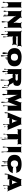

<svg xmlns="http://www.w3.org/2000/svg" viewBox="4091 -4819 1083 9305"><g transform="rotate(90 4632.5 -166.5)"><path d="M311.5 263.2 316.9 133.3Q316.9 70.3 312.3 53.7Q307.6 37.1 302.7 24.4Q297.9 11.7 290 3.9Q282.2 -3.9 271.5 -10.7Q251 -24.4 207 -24.4Q163.1 -24.4 133.1 11.2Q103 46.9 103 96.7Q103 115.2 110.4 152.1Q117.7 189 117.7 207.5Q117.7 242.7 92.8 242.7Q67.9 242.7 67.9 208.5Q67.9 189.5 75.4 151.4Q83 113.3 83 93.8L86.4 -37.1V-610.8Q86.4 -641.1 67.4 -659.7L77.1 -669.9Q97.7 -650.4 126 -650.4H302.7Q332 -650.4 351.6 -669.9L361.3 -659.7Q342.3 -640.6 342.3 -610.8V-39.6Q342.3 -14.2 336.9 48.1Q331.5 110.4 333.5 144H333Q351.1 225.1 351.1 267.6Q351.1 310.1 335 310.1Q311.5 310.1 311.5 263.2Z M692.9 151.4 704.6 19Q704.6 3.4 687 -6.8Q658.2 -22.9 616.7 -22.9Q561 -22.9 540 -1Q530.8 8.8 530.8 27.6Q530.8 46.4 542 93.3Q553.2 140.1 553.2 159.4Q553.2 178.7 546.1 190.2Q539.1 201.7 525.4 201.7Q511.7 201.7 504.4 190.2Q497.1 178.7 497.1 159.2Q497.1 139.6 509 91.8Q521 43.9 521 19.5L520.5 -579.1Q520.5 -636.7 485.4 -675.3L495.6 -685.5Q535.2 -650.4 591.8 -650.4H737.8Q769 -650.4 790.8 -658Q812.5 -665.5 825.7 -688L841.8 -680.2Q829.1 -649.9 829.1 -623Q829.1 -601.1 906.2 -512.7Q1006.8 -397.5 1035.6 -357.9Q1064.5 -318.4 1073.2 -293.9H1102.5Q1078.6 -329.1 1078.6 -393.1Q1078.6 -422.9 1085.9 -482.2Q1093.3 -541.5 1093.3 -571.3Q1093.3 -651.4 1042.5 -675.3L1052.7 -685.5Q1092.3 -650.4 1148.9 -650.4H1249Q1305.7 -650.4 1345.2 -685.5L1355 -675.3Q1320.3 -636.2 1320.3 -579.1L1319.3 17.1Q1319.3 38.1 1329.1 79.8Q1338.9 121.6 1338.9 142.6Q1338.9 173.8 1314.9 173.8Q1291 173.8 1291 142.6Q1291 122.1 1300.3 82.3Q1309.6 42.5 1309.6 27.6Q1309.6 12.7 1299.8 6.3Q1290 0 1280.8 0H1087.9Q1046.9 0 1046.9 74.7Q1046.9 105.5 1058.3 163.8Q1069.8 222.2 1069.8 252Q1069.8 294.4 1038.1 294.4Q1006.3 294.4 1006.3 251.5Q1006.3 224.1 1018.8 171.9Q1031.2 119.6 1031.7 93.3L1032.7 28.3Q1034.2 -17.1 1023.4 -30.8L789.6 -327.1Q780.3 -339.4 769 -377.9L739.3 -377Q764.6 -350.6 764.6 -318.4V-39.6L773.9 207.5Q773.9 215.3 769.3 220.9Q764.6 226.6 756.6 226.6Q748.5 226.6 743.2 220Q737.8 213.4 737.8 205.1L743.7 17.6Q743.7 11.7 739.3 6.8Q734.9 2 729 2Q716.3 2 716.3 21.5Q716.3 41 722.9 85.4Q729.5 129.9 729.5 146.5Q729.5 183.6 711.2 183.6Q692.9 183.6 692.9 151.4Z M1752.9 -201.7 1749 -102.1Q1749 -75.2 1762 -22.7Q1774.9 29.8 1774.9 54.9Q1774.9 80.1 1783.2 125.5Q1791.5 170.9 1791.5 198.5Q1791.5 226.1 1767.8 226.1Q1744.1 226.1 1744.1 199Q1744.1 171.9 1752.7 126.7Q1761.2 81.5 1761.2 59.1Q1761.2 36.6 1745.6 18.3Q1730 0 1708.5 0Q1659.7 0 1659.7 118.7Q1659.7 146.5 1667 202.1Q1674.3 257.8 1674.3 278.3Q1674.3 318.4 1650.4 318.4Q1638.2 318.4 1631.6 307.9Q1625 297.4 1625 277.8Q1625 258.3 1633.5 206.5Q1642.1 154.8 1642.1 131.3Q1642.1 107.9 1639.4 87.2Q1636.7 66.4 1629.6 42.7Q1622.6 19 1607.2 4.4Q1591.8 -10.3 1567.6 -10.3Q1543.5 -10.3 1524.2 10.7Q1504.9 31.7 1504.9 50.5Q1504.9 69.3 1511.7 89.8Q1518.6 110.4 1518.6 121.6Q1518.6 143.1 1502.7 143.1Q1486.8 143.1 1486.8 121.6L1498.5 43.5L1498 -578.1Q1498 -635.7 1462.9 -674.3L1472.7 -684.1Q1511.7 -649.4 1568.8 -649.4H2132.3Q2189.5 -649.4 2228.5 -684.1L2238.3 -674.3Q2203.6 -635.3 2203.6 -586.4Q2203.6 -537.6 2210 -510.7Q2216.3 -483.9 2238.3 -459L2228.5 -449.2Q2202.6 -483.9 2164.1 -483.9H1793.5Q1766.1 -483.9 1746.6 -502.4L1737.3 -493.2Q1755.9 -473.6 1755.9 -445.8Q1755.9 -418 1737.3 -398.4L1746.6 -389.2Q1762.7 -404.8 1785.4 -409.2Q1808.1 -413.6 1839.4 -413.6L2024.9 -403.3Q2070.3 -403.3 2105.2 -411.1Q2140.1 -418.9 2165 -442.9L2174.8 -433.1Q2138.2 -393.1 2138.2 -322.3Q2138.2 -251.5 2171.9 -216.3L2161.6 -206.5Q2117.2 -246.1 2018.1 -246.1L1835.4 -235.8Q1768.6 -235.8 1744.1 -260.3L1734.9 -250.5Q1752.9 -231.9 1752.9 -201.7Z M2767.1 79.1 2770.5 32.2Q2770.5 20 2758.8 13.4Q2747.1 6.8 2733.4 6.8Q2719.7 6.8 2709 14.2Q2698.2 21.5 2698.2 35.2V147.5Q2698.2 171.9 2708.5 219.2Q2718.8 266.6 2718.8 286.9Q2718.8 307.1 2710 320.3Q2701.2 333.5 2685.8 333.5Q2670.4 333.5 2662.6 319.8Q2654.8 306.2 2654.8 284.2Q2654.8 262.2 2666 208Q2677.2 153.8 2677.2 124Q2677.2 3.4 2632.3 3.4Q2571.8 3.4 2571.8 -1.5V-0.5Q2571.8 33.2 2586.7 98.4Q2601.6 163.6 2601.6 191.9Q2601.6 220.2 2591.3 238.5Q2581.1 256.8 2559.8 256.8Q2538.6 256.8 2526.6 239.3Q2514.6 221.7 2514.6 193.6Q2514.6 165.5 2528.8 97.4Q2543 29.3 2543 -5.9Q2427.2 -42.5 2368.9 -125.5Q2310.5 -208.5 2310.5 -330.6Q2310.5 -583.5 2565.4 -649.9Q2647.9 -671.4 2736.1 -671.4Q2824.2 -671.4 2886 -661.6Q2947.8 -651.9 3005.6 -627.2Q3063.5 -602.5 3104.2 -564.7Q3145 -526.9 3169.4 -467Q3193.8 -407.2 3193.8 -330.6Q3193.8 -174.3 3106 -88.6Q3018.1 -2.9 2858.9 16.6Q2856.9 20 2856.9 27.3L2859.4 54.2Q2859.4 79.1 2845.7 79.1Q2832 79.1 2832 55.2L2833.5 27.8Q2833.5 13.2 2812.5 13.2Q2810.5 17.6 2810.5 29.8L2813 77.1Q2813 91.8 2807.6 105.5Q2802.2 119.1 2789.6 119.1Q2767.1 119.1 2767.1 79.1ZM2582.5 -330.1Q2582.5 -151.4 2752.4 -151.4Q2922.4 -151.4 2922.4 -330.1Q2922.4 -412.1 2878.4 -455.6Q2834.5 -499 2752.4 -499Q2670.4 -499 2626.5 -455.6Q2582.5 -412.1 2582.5 -330.1Z M4106.4 160.2 4117.2 59.1Q4117.2 -2.4 4067.1 -34.9Q4017.1 -67.4 3961.9 -63.7Q3906.7 -60.1 3884.8 -26.4Q3873.5 -10.3 3873.5 11.7L3871.1 142.6Q3871.1 169.4 3879.4 222.4Q3887.7 275.4 3887.7 302.2Q3887.7 349.6 3860.8 349.6Q3834 349.6 3834 303.7Q3834 273.4 3842.8 216.8Q3851.6 160.2 3852.8 130.9Q3854 101.6 3854 5.9Q3854 -19.5 3838.4 -52.7Q3822.8 -85.9 3789.1 -144Q3755.4 -202.1 3733.9 -246.6L3719.2 -254.9Q3707.5 -233.4 3677.7 -233.4L3636.7 -231.9Q3594.7 -231.9 3573.7 -252.4L3563.5 -242.7Q3564.9 -224.6 3564.9 -165.5L3564.5 -45.9Q3564.5 7.8 3566.4 33.2L3575.7 105Q3575.7 125 3562 125Q3548.3 125 3548.3 106.4L3556.2 45.9Q3556.2 23.9 3543.2 11Q3530.3 -2 3509.5 -2Q3488.8 -2 3472.9 16.4Q3457 34.7 3457 64Q3457 93.3 3467.8 143.3Q3478.5 193.4 3478.5 215.3Q3478.5 261.2 3445.8 261.2Q3413.1 261.2 3413.1 216.3Q3413.1 195.3 3422.6 143.1Q3432.1 90.8 3432.1 60.1Q3432.1 29.3 3418 9.5Q3403.8 -10.3 3385.7 -10.3Q3367.7 -10.3 3355 2.2Q3342.3 14.6 3342.3 33.2L3355.5 148.9Q3355.5 178.7 3333.5 178.7Q3311.5 178.7 3311.5 148.4Q3311.5 130.9 3320.8 87.2Q3330.1 43.5 3329.6 19Q3329.1 -5.4 3329.1 -612.8Q3329.1 -643.1 3310.5 -661.1L3320.3 -670.9Q3339.4 -652.3 3368.7 -652.3H3806.2Q3908.7 -652.3 3944.1 -646.2Q3979.5 -640.1 4006.1 -633.3Q4032.7 -626.5 4051 -616.5Q4069.3 -606.4 4088.1 -591.6Q4106.9 -576.7 4118.2 -557.6Q4144 -514.2 4144 -465.3Q4144 -416.5 4136.5 -385.5Q4128.9 -354.5 4111.3 -327.1Q4073.2 -268.1 3977.5 -268.1L3973.6 -256.8Q4004.4 -244.6 4014.6 -223.1Q4057.6 -129.4 4078.1 -104.2Q4098.6 -79.1 4116.2 -64Q4133.8 -48.8 4166.5 -33.2Q4199.2 -17.6 4206.1 -12.9Q4212.9 -8.3 4212.9 -5.4Q4212.9 43.5 4226.1 120.1Q4239.3 196.8 4239.3 218.8Q4239.3 240.7 4237.5 250.5Q4235.8 260.3 4230 269.8Q4224.1 279.3 4212.9 279.3Q4201.7 279.3 4196 263.2Q4190.4 247.1 4190.4 223.6Q4190.4 200.2 4196.8 139.9Q4203.1 79.6 4203.1 48.8Q4203.1 -12.2 4163.6 -12.2Q4144 -12.2 4134.5 -5.4Q4125 1.5 4125 22.7Q4125 43.9 4133.8 90.3Q4142.6 136.7 4142.6 160.4Q4142.6 184.1 4124.5 184.1Q4106.4 184.1 4106.4 160.2ZM3781.2 -490.2 3666 -486.8Q3595.2 -486.8 3573.7 -507.8L3563.5 -498.5Q3583 -479.5 3583 -449.7V-417Q3583 -387.7 3563.5 -368.2L3573.7 -358.4Q3594.7 -379.9 3660.6 -379.9L3784.2 -375.5Q3833.5 -375.5 3860.6 -388.4Q3887.7 -401.4 3887.7 -436Q3887.7 -458 3872.6 -470.5Q3857.4 -482.9 3835.9 -486.6Q3814.5 -490.2 3781.2 -490.2Z M4333.5 88.9 4336.4 21V-610.8Q4336.4 -641.1 4317.4 -659.7L4327.1 -669.9Q4347.7 -650.4 4376 -650.4H4689Q4718.8 -650.4 4732.9 -671.4L4745.6 -662.1Q4736.8 -650.9 4736.8 -629.9Q4736.8 -608.9 4752.4 -567.6Q4768.1 -526.4 4786.6 -489.3Q4836.9 -389.6 4836.9 -327.1H4843.8Q4843.8 -392.1 4893.6 -489.7Q4943.4 -586.4 4943.4 -635.3Q4943.4 -649.9 4934.1 -662.1L4947.3 -671.4Q4961.4 -650.4 4991.2 -650.4H5304.2Q5333.5 -650.4 5353 -669.9L5362.8 -659.7Q5343.8 -640.6 5343.8 -610.8V-39.6Q5343.8 -3.9 5343.3 9.3L5333.5 19Q5323.7 0 5304.2 0H5140.6Q5116.2 0 5116.2 101.1Q5116.2 118.7 5123.3 152.6Q5130.4 186.5 5130.4 202.6Q5130.4 218.8 5124.3 227.1Q5118.2 235.4 5109.4 235.4Q5100.6 235.4 5094 226.8Q5087.4 218.3 5087.4 203.1Q5087.4 188 5093.5 154.5Q5099.6 121.1 5099.6 105.5L5101.1 -39.6V-418Q5101.1 -448.7 5106 -476.6L5102.5 -477.1Q5092.8 -429.2 5050.8 -327.1Q5008.8 -225.1 4973.1 -135.3Q4937.5 -45.4 4937.5 -14.2L4939.5 96.7Q4939.9 126 4951.2 184.8Q4962.4 243.7 4962.4 269.3Q4962.4 294.9 4954.1 307.4Q4945.8 319.8 4935.3 319.8Q4924.8 319.8 4917.7 308.3Q4910.6 296.9 4910.6 270Q4910.6 243.2 4917.5 181.6Q4924.3 120.1 4924.3 92.5Q4924.3 64.9 4921.4 46.6Q4918.5 28.3 4914.3 16.4Q4910.2 4.4 4902.3 -4.2Q4894.5 -12.7 4887.7 -17.1Q4880.9 -21.5 4870.1 -23.9Q4814.5 -36.6 4777.3 -12.2Q4754.4 2.9 4754.4 25.4L4760.3 78.6Q4760.3 96.7 4747.1 96.7Q4733.9 96.7 4733.9 77.1L4742.2 -14.2Q4742.2 -46.9 4706.3 -135.5Q4670.4 -224.1 4628.4 -325.2Q4586.4 -426.3 4577.1 -477.1L4574.2 -476.6Q4579.1 -448.7 4579.1 -418V64.5Q4579.1 72.8 4586.7 130.4Q4594.2 188 4594.2 211.9Q4594.2 235.8 4584.2 248.8Q4574.2 261.7 4561 261.7Q4547.9 261.7 4538.3 249.5Q4528.8 237.3 4528.8 216.1Q4528.8 194.8 4536.4 141.4Q4543.9 87.9 4543.9 67.4L4544.4 53.2Q4544.4 40.5 4538.1 34.7Q4525.4 22.5 4439.7 22.5Q4354 22.5 4354 23.4L4355.5 87.9Q4355.5 99.1 4344.5 99.1Q4333.5 99.1 4333.5 88.9Z M5466.8 31.2 5468.3 108.9Q5468.3 132.3 5460.9 144.3Q5453.6 156.2 5443.4 156.2Q5422.9 156.2 5422.9 116.7Q5422.9 77.1 5432.6 29.1Q5442.4 -19 5449.7 -37.1L5684.1 -613.8Q5689 -626.5 5689 -638.7Q5689 -650.9 5680.7 -662.6L5694.3 -671.4Q5708.5 -650.4 5738.3 -650.4H5962.9Q5992.2 -650.4 6006.3 -671.4L6020.5 -662.6Q6012.2 -650.9 6012.2 -640.1Q6012.2 -629.4 6018.1 -614.3L6259.3 -36.6Q6270.5 -9.3 6293.9 6.3L6288.1 15.6Q6264.2 0 6234.9 0H6139.2Q6140.1 10.7 6140.1 15.1Q6140.1 31.2 6127 31.2Q6121.1 31.2 6116.5 26.6Q6111.8 22 6111.8 13.4Q6111.8 4.9 6112.8 0H6053.7Q6032.2 0 6025.9 23.4Q6018.1 52.2 6018.1 89.6Q6018.1 127 6022.9 157.7Q6027.8 188.5 6027.8 200Q6027.8 211.4 6022.2 218.5Q6016.6 225.6 6008.3 225.6Q6000 225.6 5994.1 218.8Q5988.3 211.9 5988.3 199.7Q5988.3 187.5 5994.4 152.3Q6000.5 117.2 6000.5 99.6V-37.6Q5995.6 -50.8 5995.6 -62Q5995.6 -73.2 6004.4 -85.9L5991.7 -95.2Q5977.1 -74.2 5947.8 -74.2H5747.1Q5717.8 -74.2 5703.1 -94.7L5690.4 -85.9Q5699.7 -72.8 5699.7 -61.5Q5699.7 -50.3 5696.3 -37.6V-37.1Q5691.9 -20.5 5691.9 -11.7Q5691.9 -2.9 5701.7 11.2L5689 20.5Q5674.3 0 5645 0H5468.3Q5466.8 9.3 5466.8 31.2ZM5797.4 -209.5H5890.6Q5919.9 -209.5 5943.4 -193.8L5949.7 -203.1Q5926.8 -218.8 5916.5 -246.6L5854.5 -405.3Q5843.8 -433.1 5843.3 -461.9H5836.9Q5835.9 -429.7 5827.1 -405.3L5771 -247.1Q5760.7 -218.8 5738.3 -203.1L5744.6 -193.4Q5767.6 -209.5 5797.4 -209.5ZM6114.3 161.6Q6114.3 127.9 6127 77.1Q6141.1 135.7 6141.1 153.3Q6141.1 179.2 6127.7 179.2Q6114.3 179.2 6114.3 161.6Z M6246.1 -523.9 6248.5 -586.4Q6248.5 -640.1 6227.5 -660.6L6237.3 -670.4Q6256.8 -651.4 6285.6 -651.4H6926.8Q6956.5 -651.4 6975.6 -670.4L6985.4 -660.6Q6966.8 -642.1 6966.8 -611.8L6964.4 -549.3Q6964.4 -496.6 6985.4 -475.6L6975.6 -465.3Q6953.6 -487.8 6904.3 -487.8L6796.4 -481Q6745.1 -481 6722.7 -503.4L6712.4 -493.7Q6731.4 -475.1 6731.4 -444.8V-39.6Q6731.4 11.2 6740.5 111.8Q6749.5 212.4 6749.5 244.1Q6749.5 299.8 6729.5 299.8Q6709.5 299.8 6709.5 260.3Q6709.5 220.7 6716.1 153.1Q6722.7 85.4 6722.7 51.3Q6722.7 -2 6701.7 -2Q6691.4 -2 6685.5 10.3Q6679.7 22.5 6679.7 34.2L6690.9 136.2Q6690.9 171.4 6670.9 171.4Q6660.6 171.4 6655.8 161.1Q6650.9 150.9 6650.9 137.2Q6650.9 123.5 6659.7 92.5Q6668.5 61.5 6668.5 42Q6668.5 22.5 6651.6 12.2Q6634.8 2 6609.1 2Q6583.5 2 6555.9 12.2Q6528.3 22.5 6507.3 44.2Q6486.3 65.9 6486.3 87.2Q6486.3 108.4 6492.9 138.7Q6499.5 168.9 6499.5 189.2Q6499.5 209.5 6481.4 209.5Q6460.9 209.5 6460.9 187.7Q6460.9 166 6468.8 132.8Q6476.6 99.6 6476.6 83V-43.9Q6477.5 -311.5 6477.5 -444.8Q6477.5 -475.6 6496.1 -493.7L6486.3 -503.4Q6464.8 -481.4 6415 -481.4L6310.1 -487.8Q6259.8 -487.8 6237.3 -465.3L6227.5 -475.6Q6246.1 -494.1 6246.1 -523.9ZM6667 245.1Q6678.7 298.8 6678.7 338.4Q6678.7 355.5 6666.5 355.5Q6654.3 355.5 6654.3 339.8Q6654.3 295.9 6667 245.1Z M7326.7 263.2 7332 133.3Q7332 70.3 7327.4 53.7Q7322.8 37.1 7317.9 24.4Q7313 11.7 7305.2 3.9Q7297.4 -3.9 7286.6 -10.7Q7266.1 -24.4 7222.2 -24.4Q7178.2 -24.4 7148.2 11.2Q7118.2 46.9 7118.2 96.7Q7118.2 115.2 7125.5 152.1Q7132.8 189 7132.8 207.5Q7132.8 242.7 7107.9 242.7Q7083 242.7 7083 208.5Q7083 189.5 7090.6 151.4Q7098.1 113.3 7098.1 93.8L7101.6 -37.1V-610.8Q7101.6 -641.1 7082.5 -659.7L7092.3 -669.9Q7112.8 -650.4 7141.1 -650.4H7317.9Q7347.2 -650.4 7366.7 -669.9L7376.5 -659.7Q7357.4 -640.6 7357.4 -610.8V-39.6Q7357.4 -14.2 7352.1 48.1Q7346.7 110.4 7348.6 144H7348.1Q7366.2 225.1 7366.2 267.6Q7366.2 310.1 7350.1 310.1Q7326.7 310.1 7326.7 263.2Z M7784.2 243.7 7793.5 11.7Q7644.5 -9.3 7564.2 -95.7Q7483.9 -182.1 7483.9 -331.5Q7483.9 -490.7 7588.4 -576.2Q7703.6 -671.4 7930.7 -671.4Q8294.4 -671.4 8337.4 -462.4Q8343.3 -432.1 8363.3 -416L8355 -405.3Q8331.5 -422.9 8304.2 -420.4L8116.2 -408.7Q8083.5 -406.2 8073.7 -384.8L8057.6 -392.6Q8062.5 -403.3 8062.5 -411.1Q8062.5 -436.5 8045.7 -455.3Q8028.8 -474.1 8002.9 -483.4Q7952.6 -501.5 7905.3 -501.5Q7833 -501.5 7792.7 -452.4Q7752.4 -403.3 7752.4 -325Q7752.4 -246.6 7798.1 -197Q7843.8 -147.5 7926.3 -147.5Q7952.6 -147.5 7985.1 -160.4Q8017.6 -173.3 8042.7 -197.8Q8067.9 -222.2 8067.9 -249.5Q8067.9 -257.3 8062.5 -269L8078.6 -277.3Q8090.3 -255.4 8116.5 -253.4Q8142.6 -251.5 8184.1 -248Q8275.4 -239.7 8311 -239.7Q8346.7 -239.7 8367.2 -254.9L8375 -244.6Q8356.9 -231 8347.9 -194.1Q8338.9 -157.2 8313 -123.3Q8287.1 -89.4 8254.6 -67.1Q8222.2 -44.9 8179.2 -28.3Q8105.5 1 8017.6 13.2Q8017.6 58.1 8029.3 146.5Q8041 234.9 8041 264.2Q8041 293.5 8033.9 305.2Q8026.9 316.9 8013.2 316.9Q7999.5 316.9 7992.2 305.2Q7984.9 293.5 7984.9 267.8Q7984.9 242.2 7992.9 168.5Q8001 94.7 8001 69.8Q8001 44.9 7998.5 36.1Q7996.1 27.3 7992.7 22.7Q7989.3 18.1 7981 15.6Q7961.9 10.7 7935.1 13.2Q7881.3 17.6 7881.3 31.2L7893.1 164.1Q7893.1 195.8 7874.5 195.8Q7856 195.8 7856 168.9Q7856 142.1 7862.5 97.7Q7869.1 53.2 7869.1 33.9Q7869.1 14.6 7856.4 14.6Q7831.5 14.6 7823 20Q7814.5 25.4 7814.5 29.8L7819.8 241.2Q7819.8 249.5 7814.5 256.1Q7809.1 262.7 7801.3 262.7Q7793.5 262.7 7788.8 257.1Q7784.2 251.5 7784.2 243.7Z M8438 31.2 8439.5 108.9Q8439.5 132.3 8432.1 144.3Q8424.8 156.2 8414.6 156.2Q8394 156.2 8394 116.7Q8394 77.1 8403.8 29.1Q8413.6 -19 8420.9 -37.1L8655.3 -613.8Q8660.2 -626.5 8660.2 -638.7Q8660.2 -650.9 8651.9 -662.6L8665.5 -671.4Q8679.7 -650.4 8709.5 -650.4H8934.1Q8963.4 -650.4 8977.5 -671.4L8991.7 -662.6Q8983.4 -650.9 8983.4 -640.1Q8983.4 -629.4 8989.3 -614.3L9230.5 -36.6Q9241.7 -9.3 9265.1 6.3L9259.3 15.6Q9235.4 0 9206.1 0H9110.4Q9111.3 10.7 9111.3 15.1Q9111.3 31.2 9098.1 31.2Q9092.3 31.2 9087.6 26.6Q9083 22 9083 13.4Q9083 4.9 9084 0H9024.9Q9003.4 0 8997.1 23.4Q8989.3 52.2 8989.3 89.6Q8989.3 127 8994.1 157.7Q8999 188.5 8999 200Q8999 211.4 8993.4 218.5Q8987.8 225.6 8979.5 225.6Q8971.2 225.6 8965.3 218.8Q8959.5 211.9 8959.5 199.7Q8959.5 187.5 8965.6 152.3Q8971.7 117.2 8971.7 99.6V-37.6Q8966.8 -50.8 8966.8 -62Q8966.8 -73.2 8975.6 -85.9L8962.9 -95.2Q8948.2 -74.2 8918.9 -74.2H8718.3Q8689 -74.2 8674.3 -94.7L8661.6 -85.9Q8670.9 -72.8 8670.9 -61.5Q8670.9 -50.3 8667.5 -37.6V-37.1Q8663.1 -20.5 8663.1 -11.7Q8663.1 -2.9 8672.9 11.2L8660.2 20.5Q8645.5 0 8616.2 0H8439.5Q8438 9.3 8438 31.2ZM8768.6 -209.5H8861.8Q8891.1 -209.5 8914.6 -193.8L8920.9 -203.1Q8897.9 -218.8 8887.7 -246.6L8825.7 -405.3Q8814.9 -433.1 8814.5 -461.9H8808.1Q8807.1 -429.7 8798.3 -405.3L8742.2 -247.1Q8731.9 -218.8 8709.5 -203.1L8715.8 -193.4Q8738.8 -209.5 8768.6 -209.5ZM9085.4 161.6Q9085.4 127.9 9098.1 77.1Q9112.3 135.7 9112.3 153.3Q9112.3 179.2 9098.9 179.2Q9085.4 179.2 9085.4 161.6Z"/></g></svg>

Font: Nosifer Caps
Style: Regular
Weight: 800
Version: Version 001.002